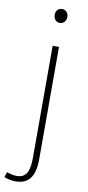

<svg xmlns="http://www.w3.org/2000/svg" viewBox="-140 -779 493 1074"><g transform="rotate(10 106.0 -241.5)"><path d="M31 256C105 256 141 211 141 110V-527H105V106C105 174 94 225 33 225C11 225 -11 218 -24 214L-33 243C-18 250 9 256 31 256ZM122 -660C142 -660 158 -675 158 -701C158 -723 142 -739 122 -739C101 -739 86 -723 86 -701C86 -675 101 -660 122 -660Z"/></g></svg>

Font: Harano Aji Gothic KR ExtraLight
Style: Regular
Weight: 250
Foundry: Masamichi Hosoda
Version: HaranoAjiGothicKR-ExtraLight version 20220220;ttx 4.29.1